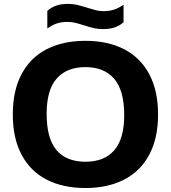

<svg xmlns="http://www.w3.org/2000/svg" viewBox="-20 -960 881 990"><path d="M46 -370Q46 -493 91.5 -578.2Q137 -663.5 221 -706.5Q305 -749.5 420.5 -749.5Q536 -749.5 620 -706.2Q704 -663 749.5 -577.8Q795 -492.5 795 -370Q795 -247.5 749.5 -162.2Q704 -77 619.8 -33.8Q535.5 9.5 420.5 9.5Q305 9.5 221 -33.5Q137 -76.5 91.5 -161.8Q46 -247 46 -370ZM620.5 -366.5Q620.5 -493.5 568.8 -553.8Q517 -614 420.5 -614Q324.5 -614 272.5 -555.2Q220.5 -496.5 220.5 -373.5Q220.5 -245 271.8 -185.5Q323 -126 420.5 -126Q517.5 -126 569 -185Q620.5 -244 620.5 -366.5ZM412.5 -829.5Q385 -838.5 366.2 -842.8Q347.5 -847 327.5 -847Q296.5 -847 272.8 -839Q249 -831 224 -813V-904Q245 -922.5 270.5 -931.2Q296 -940 331 -940Q355.5 -940 377 -935Q398.5 -930 428.5 -920.5Q457 -911.5 475.2 -907Q493.5 -902.5 513.5 -902.5Q544.5 -902.5 568.5 -910.5Q592.5 -918.5 617 -936V-845Q596 -827 570.8 -818.5Q545.5 -810 510 -810Q485.5 -810 464 -815Q442.5 -820 412.5 -829.5Z"/></svg>

Font: Encode Sans Semi Expanded
Style: Bold
Weight: 700
Width: 6
Designer: Multiple Designers
Foundry: Impallari Type
Version: Version 2.000